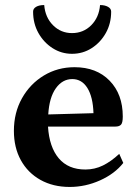

<svg xmlns="http://www.w3.org/2000/svg" viewBox="-20 -728 545 760"><path d="M256 12Q190 12 140 -16Q90 -44 62.5 -94Q35 -144 35 -210Q35 -282 67 -339Q99 -396 153.5 -429Q208 -462 275 -462Q362 -462 414 -408.5Q466 -355 466 -267Q466 -242 459 -234.5Q452 -227 437 -227H170Q175 -146 212.5 -101.5Q250 -57 318 -57Q355 -57 387.5 -73Q420 -89 452 -119L468 -83Q434 -40 376 -14Q318 12 256 12ZM266 -415Q227 -415 201 -378.5Q175 -342 171 -275L350 -280Q348 -344 326 -379.5Q304 -415 266 -415ZM265 -515Q223 -515 188 -537.5Q153 -560 132 -597.5Q111 -635 111 -682Q111 -694 123 -701Q135 -708 155 -708Q159 -659 190 -628Q221 -597 265 -597Q310 -597 341 -628Q372 -659 376 -708Q395 -708 407.5 -701Q420 -694 420 -682Q420 -635 399 -597.5Q378 -560 343 -537.5Q308 -515 265 -515Z"/></svg>

Font: Petrona
Style: Bold
Weight: 700
Designer: Ringo R. Seeber
Foundry: Ringo R. Seeber
Version: Version 2.001; ttfautohint (v1.8.3)